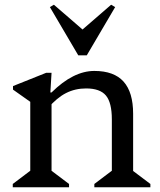

<svg xmlns="http://www.w3.org/2000/svg" viewBox="-20 -792 678 812"><path d="M379 0V-14L469 -82L453 -54V-287Q453 -358 428 -388Q403 -418 344 -418Q298 -418 259.5 -398.5Q221 -379 183 -335V-401H198Q290 -492 379 -492Q462 -492 502.5 -447Q543 -402 543 -311V-52L527 -81L616 -14V0ZM34 0V-14L124 -82L108 -52V-394L151 -331L35 -413V-428L175 -484H198L193 -401H198V-52L183 -81L272 -14V0ZM208 -772 335 -662H323L450 -772L467 -762L347 -558H311L191 -762Z"/></svg>

Font: Platypi Light
Style: Regular
Weight: 300
Designer: David Sargent
Foundry: Bolt Cutter Type
Version: Version 1.200